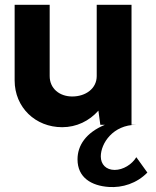

<svg xmlns="http://www.w3.org/2000/svg" viewBox="-20 -520 648 800"><path d="M548 135C530 165 493 188 458 188C422 188 400 165 400 132C400 77 451 0 548 0H528V-500H383V-203C383 -151 337 -118 281 -118C228 -118 187 -151 187 -203V-500H41V-185C41 -72 128 10 239 10C299 10 352 -16 390 -59L398 0H417C338 33 303 86 303 144C303 220 361 254 433 259C490 263 550 244 594 199Z"/></svg>

Font: Oakes Bold
Style: Regular
Weight: 700
Designer: Samuel Oakes
Foundry: Samuel Oakes
Version: Version 1.003;PS 001.003;hotconv 1.0.88;makeotf.lib2.5.64775